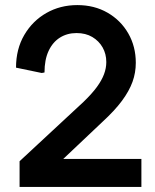

<svg xmlns="http://www.w3.org/2000/svg" viewBox="-20 -735 609 755"><path d="M57 0V-101L309 -335Q342 -367 361 -393Q380 -419 389 -443Q398 -467 398 -491Q398 -523 383.5 -548.5Q369 -574 343 -589.5Q317 -605 281 -605Q244 -605 215.5 -587Q187 -569 171 -534.5Q155 -500 155 -450L144 -448L43 -469Q43 -542 75.5 -597.5Q108 -653 162.5 -684Q217 -715 284 -715Q351 -715 403 -685Q455 -655 484.5 -603.5Q514 -552 514 -488Q514 -449 501 -413Q488 -377 459.5 -338.5Q431 -300 382 -255L160 -45L136 -110H536V0Z"/></svg>

Font: Fustat
Style: Bold
Weight: 700
Designer: Mohamed Gaber, Khaled Hosny, Laura Garcia Mut
Foundry: Kief Type Foundry, Alif Type Foundry, Hard Type Foundry
Version: Version 1.007